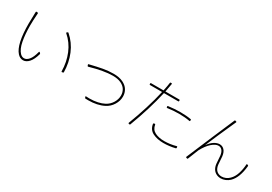

<svg xmlns="http://www.w3.org/2000/svg" viewBox="30 -1757 3880 2741"><g transform="rotate(30 1970.0 -386.5)"><path d="M318 -22Q266 -22 227 -66Q127 -176 127 -518Q127 -589 131 -687L132 -710Q132 -719 141 -719L160 -717Q168 -717 168 -707Q159 -583 159 -500Q159 -361 180 -249Q201 -137 253 -83Q282 -54 317 -54Q357 -54 394 -97.5Q431 -141 456 -238Q458 -243 461 -244.5Q464 -246 468 -242L480 -231Q485 -226 484 -218Q456 -118 412 -70Q368 -22 318 -22ZM660 -666Q653 -673 661 -679L672 -687Q678 -692 685 -687Q795 -592 851.5 -456.5Q908 -321 910 -167Q910 -158 902 -157L886 -153H884Q876 -153 876 -161Q874 -312 820 -443.5Q766 -575 660 -666Z M1349 -20Q1349 -26 1356 -26H1358Q1394 -24 1411 -24Q1484 -24 1545.5 -37.5Q1607 -51 1652 -75Q1712 -107 1747.5 -165Q1783 -223 1783 -286Q1783 -337 1757.5 -379.5Q1732 -422 1678 -447.5Q1624 -473 1542 -473Q1398 -473 1171 -408H1168Q1162 -408 1159 -414L1153 -431L1152 -435Q1152 -440 1159 -442Q1282 -472 1367 -487.5Q1452 -503 1537 -503Q1631 -503 1693.5 -473Q1756 -443 1785.5 -394Q1815 -345 1815 -286Q1815 -215 1774.5 -149Q1734 -83 1666 -48Q1560 7 1410 7Q1381 7 1366 6Q1357 6 1356 -1L1350 -16Z M2057 -632V-644Q2057 -653 2066 -653H2272Q2290 -740 2297 -793Q2299 -801 2307 -800H2320Q2329 -798 2328 -790Q2316 -713 2303 -653H2532Q2541 -653 2541 -644V-632Q2541 -623 2532 -623H2296Q2231 -332 2104 4Q2101 13 2092 10L2079 7Q2075 6 2073 3Q2071 0 2073 -4Q2133 -160 2183 -320Q2233 -480 2265 -623H2066Q2057 -623 2057 -632ZM2432 -469 2431 -481V-483Q2431 -489 2439 -491Q2542 -505 2637 -505Q2737 -505 2813 -491Q2822 -490 2820 -480L2819 -467Q2818 -458 2809 -460Q2731 -475 2631 -475Q2537 -475 2442 -461Q2433 -461 2432 -469ZM2404 -179Q2410 -179 2412 -171Q2425 -93 2488 -62Q2551 -31 2639 -31Q2736 -31 2833 -58L2837 -59Q2842 -59 2844 -51L2845 -36Q2845 -28 2837 -25Q2741 -1 2643 -1Q2542 -1 2468 -37.5Q2394 -74 2380 -164V-166Q2380 -172 2387 -175L2401 -178Z M3060 16Q3057 24 3048 21L3033 16Q3025 13 3028 4Q3226 -467 3365 -787Q3368 -795 3377 -792L3392 -787Q3402 -784 3397 -776L3375 -727Q3258 -468 3176 -272Q3216 -329 3263 -359Q3310 -389 3353 -389Q3398 -389 3429.5 -355.5Q3461 -322 3469 -257Q3471 -241 3473 -203Q3475 -156 3478.5 -126.5Q3482 -97 3491 -76Q3506 -39 3535.5 -20.5Q3565 -2 3603 -2Q3635 -2 3667.5 -15.5Q3700 -29 3726 -55Q3773 -101 3796.5 -173.5Q3820 -246 3825 -330Q3827 -341 3836 -336L3850 -330Q3858 -327 3856 -319Q3837 -121 3747 -33Q3717 -4 3679.5 11.5Q3642 27 3604 27Q3557 27 3519.5 3.5Q3482 -20 3463 -65Q3453 -88 3449 -121Q3445 -154 3443 -201Q3441 -238 3439 -254Q3432 -307 3408 -334.5Q3384 -362 3349 -362Q3300 -362 3241 -310Q3182 -258 3130 -160Q3105 -100 3060 16Z"/></g></svg>

Font: LINE Seed JP_TTF Thin
Style: Regular
Weight: 250
Designer: LY Corporation & Fontrix & Fontworks
Version: Version 1.008